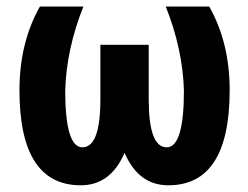

<svg xmlns="http://www.w3.org/2000/svg" viewBox="-20 -548 748 578"><path d="M223.1 9.8Q38.6 9.8 38.6 -276.4Q38.6 -419.4 100.1 -528.3H231Q180.2 -400.9 176.3 -276.4Q176.3 -104.5 228 -104.5Q282.2 -104.5 282.2 -249V-413.1H427.7V-248.5Q427.7 -104.5 481.9 -104.5Q533.7 -104.5 533.7 -276.4Q529.8 -400.9 479 -528.3H609.9Q671.4 -419.4 671.4 -276.4Q671.4 9.8 486.8 9.8Q397 9.8 355 -87.9Q313 9.8 223.1 9.8Z"/></svg>

Font: RobotoCondensed-Bold
Style: Bold
Weight: 700
Designer: Google
Version: Version 2.001240; 2014